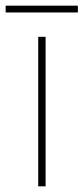

<svg xmlns="http://www.w3.org/2000/svg" viewBox="-45 -658 295 678"><path d="M116 0H90V-528H116ZM230 -638V-614H-25V-638Z"/></svg>

Font: Noto Sans UI Thin
Style: Regular
Weight: 250
Designer: Monotype Design Team
Foundry: Monotype Imaging Inc.
Version: Version 1.901